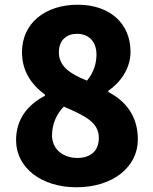

<svg xmlns="http://www.w3.org/2000/svg" viewBox="-20 -778 649 812"><path d="M303 14C459 14 563 -73 563 -188C563 -290 509 -352 438 -389V-394C489 -429 532 -488 532 -559C532 -680 443 -758 309 -758C172 -758 73 -681 73 -557C73 -478 112 -421 170 -378V-373C101 -337 48 -278 48 -185C48 -67 157 14 303 14ZM348 -437C275 -466 229 -498 229 -557C229 -610 264 -635 305 -635C357 -635 388 -601 388 -547C388 -509 376 -471 348 -437ZM307 -110C249 -110 200 -145 200 -206C200 -253 220 -298 250 -327C341 -288 398 -260 398 -195C398 -136 359 -110 307 -110Z"/></svg>

Font: Noto Sans JP Black
Style: Regular
Weight: 900
Designer: Ryoko NISHIZUKA  (kana, bopomofo & ideographs); Paul D. Hunt (Latin, Greek & Cyrillic); Sandoll Communications , Soo-you
Foundry: Adobe
Version: Version 2.002;hotconv 1.0.116;makeotfexe 2.5.65601